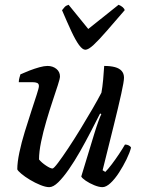

<svg xmlns="http://www.w3.org/2000/svg" viewBox="-20 -772 590 792"><path d="M183 0Q168.4 0 146.6 -8.8Q124.9 -17.5 103.6 -30.3Q82.3 -43.1 67.8 -55.4Q53.3 -67.6 51.3 -73.6Q51.3 -102.2 59.9 -143.1Q68.5 -184 82.2 -228.4Q95.8 -272.9 109 -312.9Q122.2 -353 131.3 -381.2Q140.5 -409.4 140.5 -417Q140.5 -426.8 133.3 -429.9Q126.1 -433 114.4 -433H57.5Q57.5 -442.4 60.3 -451.8Q63 -461.1 64.3 -465.4Q81.1 -473 102 -481.1Q123 -489.1 142.7 -494.6Q162.5 -500 175.8 -500Q197.4 -500 212.4 -488Q227.4 -475.9 227.4 -456.6Q227.4 -448 218.6 -420.9Q209.9 -393.7 196.8 -354.7Q183.7 -315.6 171 -272.1Q158.2 -228.6 149.6 -187.3Q141 -146 141 -114.2Q151.7 -101 169.8 -89Q187.9 -76.9 196.5 -76.9Q201.7 -76.9 219.3 -100.2Q236.9 -123.5 261.6 -160.7Q286.4 -198 312.6 -241Q338.8 -284 361.8 -323.6Q384.7 -363.1 398.4 -389.7Q402.6 -412.3 405.5 -443.5Q408.3 -474.6 409.8 -500Q436 -500 454.2 -495.1Q472.5 -490.1 482 -479.2Q491.5 -468.3 491.5 -451.3Q491.5 -436.1 480.1 -384.7Q468.8 -333.2 448.9 -253.2Q429.1 -173.1 403.3 -69.8L414.3 -62.8Q424.9 -73.1 440.4 -93.5Q455.9 -113.8 471.1 -136.7Q486.3 -159.6 495.5 -175.8Q504.3 -175.8 511.4 -172Q518.4 -168.2 520.6 -163.2Q515.2 -142 501.7 -114.4Q488.2 -86.8 471.2 -60.4Q454.2 -34 436 -17Q417.9 0 402.3 0Q388.5 0 368.7 -8Q349 -16.1 333.6 -26.6Q318.2 -37.2 315.2 -44L369.3 -221.6Q377.7 -249 385.6 -270.9Q393.5 -292.9 398 -301L393 -304Q375.7 -270 354.5 -229Q333.3 -188 310.3 -147.5Q287.3 -107 264 -73.5Q240.7 -40 220.2 -20Q199.7 0 183 0ZM332 -566.8Q320.3 -566.8 305.8 -586.6Q291.4 -606.4 274.2 -643.3Q257.1 -680.2 235.9 -729.9Q241.2 -737 246.7 -743Q252.3 -749.1 263 -752.3L344.1 -652.5L469.1 -752.3Q479.2 -748.3 486.3 -742.2Q493.3 -736 494.3 -729.9Q452 -681 420 -644.1Q388.1 -607.2 366.3 -587Q344.6 -566.8 332 -566.8Z"/></svg>

Font: Texturina Medium
Style: Italic
Weight: 500
Italic angle: -11°
Designer: Guillermo Torres Carreño
Foundry: Omnibus-Type
Version: Version 1.002